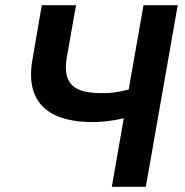

<svg xmlns="http://www.w3.org/2000/svg" viewBox="-20 -720 712 740"><path d="M317 -250C361 -248 408 -253 457 -264L411 0H542L665 -700H533L476 -375C435 -364 403 -360 365 -361C273 -363 218 -390 238 -502L273 -700H141L105 -490C77 -331 161 -255 317 -250Z"/></svg>

Font: Fixel Display SemiBold
Style: Italic
Weight: 600
Italic angle: -10°
Designer: AlfaBravo + MacPaw
Foundry: Kyrylo Tkachov, Marchela Mozhyna, Serhii Makarenko, Maria Weinstein, Zakhar Kryvoshyya
Version: Version 1.210;Glyphs 3.2 (3217)